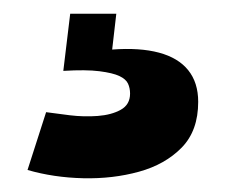

<svg xmlns="http://www.w3.org/2000/svg" viewBox="-20 -28 328 279"><path d="M20 219 47 135Q61 137 81.5 139.5Q102 142 122 140.5Q142 139 155.5 131.5Q169 124 169 108Q169 100 166 93.5Q163 87 153.5 82.5Q144 78 124.5 75.5Q105 73 72 75L82 -8H149L143 44Q183 41 211 48.5Q239 56 253.5 74Q268 92 268 120Q268 162 244 186.5Q220 211 182 221.5Q144 232 101 231Q58 230 20 219Z"/></svg>

Font: Bricolage Grotesque 96pt ExtraBold SemiCondensed ExtraBold
Style: Regular
Weight: 800
Width: 4
Version: Version 1.001;gftools[0.9.33.dev8+g029e19f]